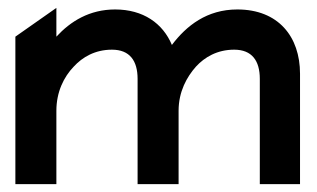

<svg xmlns="http://www.w3.org/2000/svg" viewBox="-20 -467 805 487"><path d="M19 0H123V-186C123 -234 142 -272 167 -298C189 -322 221 -341 264 -341C309 -341 329 -313 329 -267V0H433V-186C433 -235 454 -272 477 -298C499 -322 531 -341 574 -341C619 -341 639 -313 639 -267V0H741V-280C741 -374 686 -443 582 -443C505 -443 453 -402 416 -353C393 -408 343 -443 272 -443C207 -443 159 -413 123 -374V-447L19 -374Z"/></svg>

Font: Charger Sport
Style: Blk
Weight: 900
Designer: Jasper
Foundry: Cannot Into Space Fonts
Version: Version 1.1